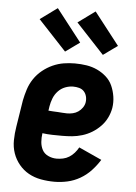

<svg xmlns="http://www.w3.org/2000/svg" viewBox="-55 -810 609 860"><g transform="rotate(5 250.0 -380.0)"><path d="M222 8Q191 8 161 2.5Q131 -3 106 -17Q81 -31 62.5 -53.5Q44 -76 34.5 -103.5Q25 -131 25.5 -162Q26 -193 31 -223L50 -343Q55 -368 63 -393Q71 -418 86 -440.5Q101 -463 122.5 -480.5Q144 -498 168.5 -509Q193 -520 218 -524Q243 -528 268 -528Q295 -528 320.5 -524Q346 -520 368.5 -509.5Q391 -499 409.5 -482.5Q428 -466 438 -443.5Q448 -421 452 -395.5Q456 -370 452 -344Q448 -321 437.5 -299.5Q427 -278 410 -260.5Q393 -243 372.5 -230.5Q352 -218 329 -211Q306 -204 284 -202Q262 -200 239 -200Q217 -200 194.5 -200.5Q172 -201 150 -204Q147 -184 148.5 -164.5Q150 -145 158.5 -129Q167 -113 185 -104.5Q203 -96 223 -96Q237 -96 251.5 -99Q266 -102 279 -110Q292 -118 302.5 -130Q313 -142 320 -155L423 -108Q407 -82 385.5 -59Q364 -36 337 -20.5Q310 -5 280.5 1.5Q251 8 222 8ZM252 -302Q265 -302 278 -305Q291 -308 302 -315.5Q313 -323 321 -334.5Q329 -346 331 -359Q333 -373 329.5 -386Q326 -399 317.5 -408Q309 -417 296 -420.5Q283 -424 269 -424Q251 -424 233 -417Q215 -410 201.5 -395.5Q188 -381 181 -363Q174 -345 171 -327L168 -307Q178 -306 188.5 -305.5Q199 -305 209.5 -304.5Q220 -304 230.5 -303Q241 -302 252 -302ZM389 -577 263 -712 340 -768 453 -623ZM219 -577 93 -712 170 -768 283 -623Z"/></g></svg>

Font: Iosevka Curly Extrabold
Style: Italic
Weight: 800
Italic angle: -9°
Monospace: yes
Designer: Belleve Invis
Foundry: Belleve Invis
Version: Version 22.1.2; ttfautohint (v1.8.4)